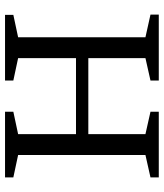

<svg xmlns="http://www.w3.org/2000/svg" viewBox="36 -687 651 763"><g transform="rotate(-90 361.5 -305.5)"><path d="M38 0V-33L127 -53V-559L38 -578V-611H299V-578L210 -559V-329H512V-559L423 -578V-611H684V-578L595 -559V-53L685 -33V0H423V-33L512 -53V-280H210V-53L299 -33V0Z"/></g></svg>

Font: Manuale
Style: Regular
Weight: 400
Designer: Eduardo Tunni / Pablo Cosgaya
Foundry: Eduardo Tunni / Pablo Cosgaya
Version: Version 1.002